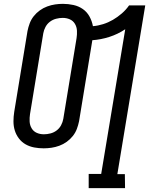

<svg xmlns="http://www.w3.org/2000/svg" viewBox="-20 -763 790 998"><path d="M441 215V141H506L631 -611Q592 -585 548 -571Q504 -557 460 -554L391 -133Q387 -113 379.5 -93Q372 -73 358.5 -56Q345 -39 327 -26Q309 -13 288.5 -5.5Q268 2 247.5 5Q227 8 207 8Q182 8 158 3.5Q134 -1 113.5 -12.5Q93 -24 78.5 -43Q64 -62 57 -84.5Q50 -107 50 -132Q50 -157 54 -182L123 -602Q127 -622 134.5 -642Q142 -662 155.5 -679Q169 -696 187 -709Q205 -722 225.5 -729.5Q246 -737 266.5 -740Q287 -743 307 -743Q335 -743 362 -737Q389 -731 410.5 -716Q432 -701 445 -677.5Q458 -654 463 -627Q489 -629 516 -637.5Q543 -646 567 -660Q591 -674 613 -693Q635 -712 651 -735H735L590 142H629L630 215ZM208 -65Q225 -65 242.5 -69.5Q260 -74 274.5 -85Q289 -96 297.5 -112Q306 -128 309 -145L378 -565Q381 -584 380 -603.5Q379 -623 369.5 -639Q360 -655 343 -662.5Q326 -670 306 -670Q289 -670 271.5 -665.5Q254 -661 239.5 -650Q225 -639 216.5 -623Q208 -607 205 -590L136 -170Q133 -151 134 -131.5Q135 -112 144.5 -96Q154 -80 171 -72.5Q188 -65 208 -65Z"/></svg>

Font: Iosevka Etoile
Style: Italic
Weight: 400
Italic angle: -9°
Designer: Belleve Invis
Foundry: Belleve Invis
Version: Version 22.1.2; ttfautohint (v1.8.4)